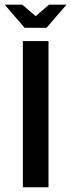

<svg xmlns="http://www.w3.org/2000/svg" viewBox="-60 -794 302 814"><path d="M-40.2 -774.3H34.4L91.2 -725.5L148.1 -774.3H222L137.3 -676.1H44.5ZM36.9 -620H145.6V0H36.9Z"/></svg>

Font: Smooch Sans Thin
Style: Regular
Weight: 100
Designer: Robert E. Leuschke
Foundry: Robert E. Leuschke
Version: Version 1.010